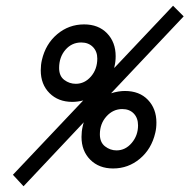

<svg xmlns="http://www.w3.org/2000/svg" viewBox="-20 -640 660 669"><path d="M525 -213Q525 -193 521 -177Q508 -121 467.5 -87Q427 -53 374 -53Q325 -53 294.5 -83.5Q264 -114 264 -163Q264 -182 268 -199Q270 -209 272 -214L62 9L25 -31L270 -290Q250 -285 232 -285Q183 -285 152.5 -315.5Q122 -346 122 -395Q122 -414 126 -431Q139 -487 179.5 -521Q220 -555 273 -555Q323 -555 353 -524Q383 -493 383 -444Q383 -425 379 -409L378 -403L583 -620L620 -583L367 -315Q393 -323 415 -323Q466 -323 495.5 -292Q525 -261 525 -213ZM244 -348Q275 -348 297 -373.5Q319 -399 319 -436Q319 -461 303.5 -476.5Q288 -492 263 -492Q230 -492 208 -466.5Q186 -441 186 -403Q186 -375 204 -361.5Q222 -348 244 -348ZM406 -260Q374 -260 351 -234.5Q328 -209 328 -172Q328 -144 346 -130Q364 -116 386 -116Q417 -116 439 -142Q461 -168 461 -203Q461 -229 446 -244.5Q431 -260 406 -260Z"/></svg>

Font: Ysabeau Infant Semibold
Style: Italic
Weight: 600
Italic angle: -12°
Designer: Christian Thalmann (Catharsis Fonts)
Version: Version 0.003